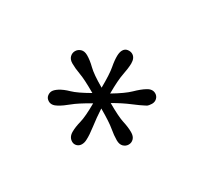

<svg xmlns="http://www.w3.org/2000/svg" viewBox="-70 -828 540 495"><g transform="rotate(-30 200.0 -580.0)"><path d="M191.5 -441Q183 -441 176.5 -447.2Q170 -453.5 170 -466Q170 -480.5 173.2 -498.5Q176.5 -516.5 176.5 -557Q153.5 -542 134.5 -527.2Q115.5 -512.5 103.5 -506.5Q95.5 -502 87.5 -502Q79.5 -502 74 -507.2Q68.5 -512.5 68.5 -520Q68.5 -534 82.5 -542Q94.5 -549 112.8 -554.2Q131 -559.5 165 -579Q131 -599 113.2 -605.5Q95.5 -612 83 -619.5Q68.5 -628 68.5 -640Q68.5 -649.5 74.8 -654.5Q81 -659.5 88 -659.5Q94.5 -659.5 104.5 -654.5Q117 -648 130 -635.2Q143 -622.5 176.5 -603Q176.5 -644 173.2 -662Q170 -680 170 -694.5Q170 -706.5 176.5 -712.8Q183 -719 191.5 -719Q200 -719 206.8 -712.8Q213.5 -706.5 213.5 -694.5Q213.5 -679.5 208.8 -661.2Q204 -643 204 -603Q239.5 -623 254 -635.5Q268.5 -648 280.5 -654.5Q290 -659.5 297 -659.5Q306 -659.5 311 -653Q316 -646.5 316 -639.5Q316 -627 301 -618.5Q288 -611.5 269.2 -605.2Q250.5 -599 215.5 -579Q249.5 -560 269.2 -554.5Q289 -549 302 -542Q316.5 -534.5 316.5 -521.5Q316.5 -513.5 310.8 -507.8Q305 -502 296 -502Q292 -502 287.5 -502.8Q283 -503.5 279 -506.5Q267 -514 248.8 -528Q230.5 -542 204.5 -557Q204.5 -516 208.5 -498.2Q212.5 -480.5 212.5 -466Q212.5 -453.5 206.2 -447.2Q200 -441 191.5 -441Z"/></g></svg>

Font: Imbue 10pt Light
Style: Regular
Weight: 300
Designer: Tyler Finck
Foundry: Etcetera Type Company
Version: Version 1.102; ttfautohint (v1.8.3)